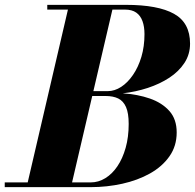

<svg xmlns="http://www.w3.org/2000/svg" viewBox="-68 -770 802 790"><path d="M-48.5 0V-19.5H46L211.5 -730.5H126.5V-750H450.5Q582 -750 648 -713.2Q714 -676.5 714 -590.5Q714 -546.5 691 -511.2Q668 -476 628.8 -450.2Q589.5 -424.5 540 -408.2Q490.5 -392 437 -386Q498.5 -382 548.8 -364.5Q599 -347 629 -313.2Q659 -279.5 659 -225Q659 -169 629.2 -126.8Q599.5 -84.5 549 -56.2Q498.5 -28 435.2 -14Q372 0 305.5 0ZM228.5 -19.5H305.5Q337 -19.5 365.2 -36.8Q393.5 -54 415 -85.8Q436.5 -117.5 449 -161.8Q461.5 -206 461.5 -260Q461.5 -304.5 450.5 -329.5Q439.5 -354.5 418.5 -364.8Q397.5 -375 366.5 -375H291L295.5 -395H375Q403.5 -395 430.5 -412.5Q457.5 -430 479.2 -461.8Q501 -493.5 513.8 -536.2Q526.5 -579 526.5 -629.5Q526.5 -660.5 518.2 -683.2Q510 -706 492.5 -718.2Q475 -730.5 446.5 -730.5H394.5Z"/></svg>

Font: Bodoni Moda ExtraBold
Style: Italic
Weight: 800
Italic angle: -13°
Version: Version 2.005